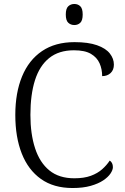

<svg xmlns="http://www.w3.org/2000/svg" viewBox="-20 -936 627 966"><path d="M345 10Q250 10 186 -35.5Q122 -81 89.5 -163.5Q57 -246 57 -358Q57 -469 91 -551.5Q125 -634 191.5 -679Q258 -724 355 -724Q424 -724 468 -708.5Q512 -693 532.5 -667Q553 -641 553 -611Q553 -584 536.5 -568.5Q520 -553 494 -553Q494 -588 481 -617.5Q468 -647 437.5 -665Q407 -683 352 -683Q276 -683 227.5 -644Q179 -605 156 -532.5Q133 -460 133 -358Q133 -262 156.5 -190Q180 -118 228.5 -78.5Q277 -39 354 -39Q403 -39 437 -51.5Q471 -64 494 -84.5Q517 -105 532 -128Q539 -124 543.5 -115.5Q548 -107 548 -95Q548 -81 536 -63Q524 -45 499.5 -28.5Q475 -12 436.5 -1Q398 10 345 10ZM354 -810Q336 -810 323.5 -821.5Q311 -833 311 -863Q311 -893 323.5 -904.5Q336 -916 354 -916Q372 -916 384 -904.5Q396 -893 396 -863Q396 -833 384 -821.5Q372 -810 354 -810Z"/></svg>

Font: Noto Rashi Hebrew Light
Style: Regular
Weight: 300
Version: Version 1.006